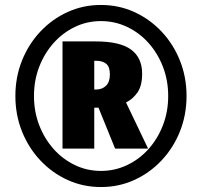

<svg xmlns="http://www.w3.org/2000/svg" viewBox="-20 -744 814 774"><path d="M42 -357Q42 -433 68.5 -499.5Q95 -566 142.5 -616.5Q190 -667 252.5 -695.5Q315 -724 387 -724Q459 -724 521.5 -695.5Q584 -667 631.5 -616.5Q679 -566 705.5 -499.5Q732 -433 732 -357Q732 -281 705.5 -214.5Q679 -148 631.5 -97.5Q584 -47 521.5 -18.5Q459 10 387 10Q315 10 252.5 -18.5Q190 -47 142.5 -97.5Q95 -148 68.5 -214.5Q42 -281 42 -357ZM117 -357Q117 -294 138 -239.5Q159 -185 196 -143.5Q233 -102 282 -78.5Q331 -55 387 -55Q443 -55 492.5 -78.5Q542 -102 579 -143.5Q616 -185 637 -239.5Q658 -294 658 -357Q658 -420 637 -474.5Q616 -529 579 -570.5Q542 -612 492.5 -635.5Q443 -659 387 -659Q331 -659 282 -635.5Q233 -612 196 -570.5Q159 -529 138 -474.5Q117 -420 117 -357ZM553 -447Q553 -398 534 -371Q515 -344 488 -331L577 -145H444L377 -310H360V-145H232V-577H366Q464 -577 508.5 -544Q553 -511 553 -447ZM360 -383H366Q392 -383 407.5 -398.5Q423 -414 423 -444Q423 -475 408 -487Q393 -499 367 -499H360Z"/></svg>

Font: Noto Sans Disp ExtBd
Style: Regular
Weight: 800
Designer: Monotype Design Team
Foundry: Monotype Imaging Inc.
Version: Version 2.000;GOOG;noto-source:20170915:90ef993387c0; ttfaut